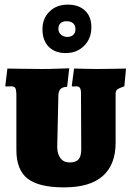

<svg xmlns="http://www.w3.org/2000/svg" viewBox="-20 -803 568 832"><path d="M51 -153V-387Q51 -413 46.5 -421Q42 -429 28 -429L5 -428L3 -431L12 -506Q26 -506 69 -505Q112 -504 166 -504Q197 -504 232 -505.5Q267 -507 280 -507L271 -427Q251 -426 242.5 -417.5Q234 -409 233 -391L228 -167Q228 -136 242 -117.5Q256 -99 282 -99Q308 -99 320 -112Q332 -125 332 -156L331 -387Q332 -411 327.5 -420Q323 -429 311 -429L294 -428L291 -431L301 -506Q312 -506 342.5 -505Q373 -504 401 -504Q443 -504 478.5 -505Q514 -506 526 -506L519 -429Q495 -421 488 -415Q481 -409 481 -397V-185Q481 -89 425 -40Q369 9 258 9Q148 9 99.5 -29Q51 -67 51 -153ZM164 -676Q164 -723 194.5 -753Q225 -783 274 -783Q321 -783 348.5 -757Q376 -731 376 -685Q376 -636 344.5 -604.5Q313 -573 265 -573Q218 -573 191 -600.5Q164 -628 164 -676ZM307 -676Q307 -693 297 -702Q287 -711 268 -711Q252 -711 242.5 -702.5Q233 -694 233 -679Q233 -663 244 -653Q255 -643 272 -643Q288 -643 297.5 -652Q307 -661 307 -676Z"/></svg>

Font: Alegreya SC Black
Style: Regular
Weight: 900
Designer: Juan Pablo del Peral
Foundry: Huerta Tipografica
Version: Version 2.007; ttfautohint (v1.6)